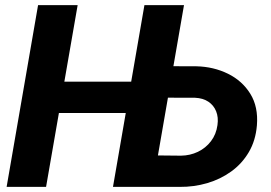

<svg xmlns="http://www.w3.org/2000/svg" viewBox="-20 -731 1061 751"><path d="M542 -411.6 520 -289.1H161.1L182.6 -411.6ZM283.7 -710.9 160.2 0H5.9L128.9 -710.9ZM602.1 -472.2 748 -471.7Q815.4 -470.2 871.6 -442.6Q927.7 -415 959.2 -364Q990.7 -313 984.9 -240.7Q980 -181.6 953.4 -136.2Q926.8 -90.8 884.5 -60.3Q842.3 -29.8 790.3 -14.6Q738.3 0.5 683.1 0H421.9L544.9 -710.9H699.7L597.7 -123L688 -122.1Q723.6 -122.6 754.2 -137.2Q784.7 -151.9 805.2 -178.7Q825.7 -205.6 830.6 -241.7Q835 -272 825.4 -295.7Q815.9 -319.3 794.9 -333.3Q773.9 -347.2 743.2 -348.6L581.1 -349.1Z"/></svg>

Font: Roboto ExtraBold
Style: Italic
Weight: 800
Designer: Christian Robertson
Foundry: Google
Version: Version 3.009; 2024